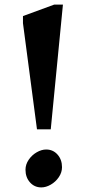

<svg xmlns="http://www.w3.org/2000/svg" viewBox="-20 -806 389 836"><path d="M141 -243 80 -705V-736L216 -786H254L201 -243ZM250 -78Q250 -55 236 -34.5Q222 -14 201 -2Q180 10 160 10Q130 10 110.5 -12Q91 -34 91 -67Q91 -90 105 -110.5Q119 -131 140 -143Q161 -155 181 -155Q211 -155 230.5 -133Q250 -111 250 -78Z"/></svg>

Font: Inknut Antiqua
Style: Regular
Weight: 400
Designer: Claus Eggers Sørensen
Foundry: Claus Eggers Sørensen
Version: Version 1.003; ttfautohint (v1.8.2) -l 8 -r 50 -G 200 -x 14 